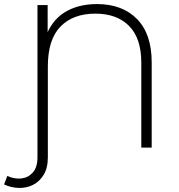

<svg xmlns="http://www.w3.org/2000/svg" viewBox="-48 -725 881 943"><path d="M-28 181 -12 139Q22 155 56 151.5Q90 148 113 122.5Q136 97 136 48V-700H186V-526L173 -534Q202 -622 268 -663.5Q334 -705 428 -705Q553 -705 625 -631.5Q697 -558 697 -419V0H646V-417Q646 -537 586 -597.5Q526 -658 420 -658Q311 -658 249 -594.5Q187 -531 187 -399V48Q187 100 166.5 133.5Q146 167 114 183Q82 199 44.5 198Q7 197 -28 181Z"/></svg>

Font: Montserrat Thin Light
Style: Regular
Weight: 300
Version: Version 9.000